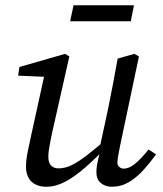

<svg xmlns="http://www.w3.org/2000/svg" viewBox="-20 -698 620 731"><path d="M156 13Q133 13 115.5 4.5Q98 -4 88.5 -21.5Q79 -39 79 -63Q79 -90 86 -123Q93 -156 99 -184L153 -430L164 -405L49 -410L54 -443L228 -493L244 -483L179 -195Q175 -176 171.5 -158.5Q168 -141 166 -126.5Q164 -112 164 -101Q164 -79 174 -68Q184 -57 203 -57Q228 -57 253.5 -69.5Q279 -82 313 -108.5Q347 -135 394 -175L400 -141H389Q343 -94 303.5 -59.5Q264 -25 228 -6Q192 13 156 13ZM406 13Q381 13 364 -1Q347 -15 347 -43Q347 -56 350 -73.5Q353 -91 362 -124H357L391 -281Q401 -329 410 -377.5Q419 -426 428 -475L492 -493L509 -483L437 -142Q433 -122 430 -105Q427 -88 427 -79Q427 -69 434 -62.5Q441 -56 451 -56Q471 -56 493 -73.5Q515 -91 546 -129L574 -110Q551 -78 525.5 -50Q500 -22 470.5 -4.5Q441 13 406 13ZM247 -617 260 -678H490L478 -617Z"/></svg>

Font: Source Serif 4 18pt
Style: Italic
Weight: 400
Italic angle: -12°
Designer: Frank Grießhammer
Foundry: Adobe Systems Incorporated
Version: Version 4.004;hotconv 1.0.116;makeotfexe 2.5.65601